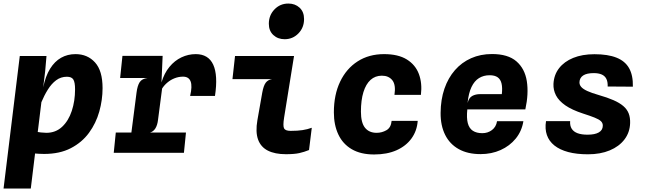

<svg xmlns="http://www.w3.org/2000/svg" viewBox="-25 -861 3645 1082"><path d="M223.5 6.5Q198.5 6.5 160.5 3.2Q122.5 0 85.5 -5.5Q48.5 -11 26.5 -18L137 -128Q149 -123.5 168 -120Q187 -116.5 206 -114.5Q225 -112.5 236 -112.5Q288.5 -112.5 324.8 -146.2Q361 -180 379.5 -236Q398 -292 398 -357.5Q398 -397.5 388.2 -413Q378.5 -428.5 352 -428.5Q318 -428.5 291.5 -408.8Q265 -389 244.5 -356Q224 -323 207.5 -283.5L197 -320L218.5 -369Q231.5 -432 257.2 -473.5Q283 -515 319.2 -535.5Q355.5 -556 400.5 -556Q468 -556 510.5 -509.2Q553 -462.5 553 -364.5Q553 -298 534.5 -232.2Q516 -166.5 476.5 -112.5Q437 -58.5 374.2 -26Q311.5 6.5 223.5 6.5ZM-5 201.5 86.5 -545.5H237L229.5 -459L191 -144L179 -47.5L173 0.5L148.5 201.5Z M616 0 627.5 -114H1023L1011.5 0ZM652 -421.5 665 -546H891.5L851 -421.5ZM702 -10 744.5 -339.5Q749.5 -378.5 762.2 -398Q775 -417.5 806.5 -421.5L756.5 -454L766.5 -525L891.5 -546L885 -396.5Q900.5 -448.5 929.8 -484Q959 -519.5 997.5 -537.8Q1036 -556 1078 -556Q1149.5 -556 1176.8 -496.2Q1204 -436.5 1186.5 -320.5H1046.5Q1059.5 -375.5 1049.2 -402.2Q1039 -429 1006.5 -429Q982 -429 959.5 -420.2Q937 -411.5 918.8 -396.2Q900.5 -381 888.5 -362L865.5 -185.5Q862 -155.5 850.5 -137.2Q839 -119 820 -114L855 -87L845 -10Z M1579 -640Q1541 -640 1515.5 -663.5Q1490 -687 1490 -727Q1490 -775 1521.8 -808Q1553.5 -841 1600 -841Q1638 -841 1663.2 -817.8Q1688.5 -794.5 1688.5 -753.5Q1688.5 -705.5 1656.8 -672.8Q1625 -640 1579 -640ZM1586 8Q1524.5 8 1484.5 -12.2Q1444.5 -32.5 1429.2 -75Q1414 -117.5 1425.5 -183.5L1453 -339.5Q1460 -378 1472.5 -394.8Q1485 -411.5 1508 -415H1285L1299.5 -545.5H1632L1576 -198Q1568.5 -151 1576 -137.2Q1583.5 -123.5 1613 -123.5Q1653 -123.5 1680.2 -127.8Q1707.5 -132 1732 -141L1716.5 -15.5Q1689.5 -4.5 1661.5 1.8Q1633.5 8 1586 8Z M2083.5 9.5Q2008 9.5 1957.5 -20Q1907 -49.5 1881.8 -103Q1856.5 -156.5 1856.5 -228Q1856.5 -327 1891.8 -400.8Q1927 -474.5 1990.5 -515.2Q2054 -556 2139.5 -556Q2219 -556 2267.5 -526Q2316 -496 2335.5 -444.2Q2355 -392.5 2347 -326.5H2198Q2206.5 -383 2186 -408.8Q2165.5 -434.5 2127 -434.5Q2089.5 -434.5 2063.2 -410.8Q2037 -387 2023 -341.8Q2009 -296.5 2009 -232Q2009 -169.5 2032 -141Q2055 -112.5 2097.5 -112.5Q2127 -112.5 2152.8 -127.2Q2178.5 -142 2182 -180H2329Q2325 -123.5 2294 -80.8Q2263 -38 2209.5 -14.2Q2156 9.5 2083.5 9.5Z M2683 7.5Q2610.5 7.5 2560 -20.8Q2509.5 -49 2483.5 -101.2Q2457.5 -153.5 2458 -224.5Q2458.5 -300 2479.5 -361Q2500.5 -422 2538.8 -465.8Q2577 -509.5 2630 -533Q2683 -556.5 2747.5 -556.5Q2837.5 -556.5 2885 -515.5Q2932.5 -474.5 2943.8 -404Q2955 -333.5 2935.5 -244.5H2608.5Q2603.5 -196.5 2611.2 -167Q2619 -137.5 2639.8 -124Q2660.5 -110.5 2693 -110.5Q2724 -110.5 2747.5 -128.2Q2771 -146 2776 -178H2924.5Q2915.5 -122 2881.5 -80.2Q2847.5 -38.5 2796.2 -15.5Q2745 7.5 2683 7.5ZM2610 -280.5Q2617.5 -310 2636.2 -320.2Q2655 -330.5 2680 -330.5H2803Q2807 -366.5 2801.5 -390Q2796 -413.5 2779.8 -425.2Q2763.5 -437 2734 -437Q2700.5 -437 2674.5 -421Q2648.5 -405 2632 -370.5Q2615.5 -336 2610 -280.5Z M3288.5 8.5Q3224.5 8.5 3177 -4.2Q3129.5 -17 3099.2 -41.2Q3069 -65.5 3057 -100Q3045 -134.5 3052 -178.5H3188Q3186 -152.5 3196.8 -135.5Q3207.5 -118.5 3230 -110.2Q3252.5 -102 3286 -102Q3327.5 -102 3349.5 -114.8Q3371.5 -127.5 3372 -152Q3372.5 -167.5 3361.5 -178Q3350.5 -188.5 3326 -198.2Q3301.5 -208 3261 -221Q3198 -241.5 3161 -267.2Q3124 -293 3108.2 -323.5Q3092.5 -354 3094 -388Q3096.5 -439 3125.5 -476.5Q3154.5 -514 3205.5 -534.8Q3256.5 -555.5 3325 -555.5Q3400.5 -555.5 3449 -536.2Q3497.5 -517 3520.2 -476.8Q3543 -436.5 3541.5 -372.5L3399.5 -373.5Q3400.5 -400 3392 -416.8Q3383.5 -433.5 3365.8 -441.2Q3348 -449 3321 -449Q3281.5 -449 3261.5 -435.8Q3241.5 -422.5 3240.5 -398Q3240 -383 3250.5 -371Q3261 -359 3285 -348Q3309 -337 3349 -325.5Q3398 -311.5 3432.2 -296.5Q3466.5 -281.5 3487.8 -263.2Q3509 -245 3518 -221.5Q3527 -198 3526 -167.5Q3524.5 -115 3494.2 -75.2Q3464 -35.5 3411.2 -13.5Q3358.5 8.5 3288.5 8.5Z"/></svg>

Font: Spline Sans Mono
Style: Italic
Weight: 400
Italic angle: -4°
Monospace: yes
Designer: Eben Sorkin, Mirko Velimirovic
Foundry: Sorkin Type
Version: Version 1.004